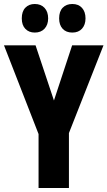

<svg xmlns="http://www.w3.org/2000/svg" viewBox="-20 -941 538 961"><path d="M250 -438 341 -714H498L325 -275V0H173V-270L0 -714H158ZM89 -849Q89 -884 107 -902.5Q125 -921 154 -921Q185 -921 203 -901.5Q221 -882 221 -849Q221 -817 203 -797.5Q185 -778 154 -778Q125 -778 107 -796.5Q89 -815 89 -849ZM276 -849Q276 -884 294 -902.5Q312 -921 342 -921Q373 -921 390.5 -901.5Q408 -882 408 -849Q408 -817 390.5 -797.5Q373 -778 342 -778Q311 -778 293.5 -797Q276 -816 276 -849Z"/></svg>

Font: Noto Sans Lao Looped ExtraCondensed ExtraBold
Style: Regular
Weight: 800
Width: 2
Designer: Mark Frömberg, Ben Mitchell
Foundry: The Fontpad Ltd
Version: Version 1.002; ttfautohint (v1.8.4.7-5d5b)